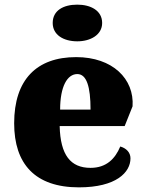

<svg xmlns="http://www.w3.org/2000/svg" viewBox="-20 -797 638 827"><path d="M313 -619C370 -619 420 -647 420 -698C420 -752 370 -777 313 -777C253 -777 207 -752 207 -698C207 -647 253 -619 313 -619ZM320 10C481 10 542 -55 542 -115C542 -141 523 -159 498 -166C476 -113 438 -74 370 -74C284 -74 240 -129 237 -254H517L551 -339C559 -457 465 -551 308 -551C138 -551 41 -454 41 -266C41 -91 131 10 320 10ZM239 -325C239 -425 270 -478 313 -478C353 -478 370 -424 370 -325Z"/></svg>

Font: UArctic Serif Black
Style: Regular
Weight: 900
Designer: Customization by Puisto advertising & original work Monotype Design Team
Foundry: Monotype Imaging Inc.
Version: Version 2.004